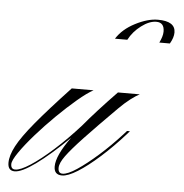

<svg xmlns="http://www.w3.org/2000/svg" viewBox="-103 -480 503 526"><g transform="rotate(5 148.0 -217.0)"><path d="M86 7Q64 7 64 -16Q64 -46 102 -98Q51 -48 13 -20.5Q-25 7 -44 7Q-63 7 -63 -15Q-63 -35 -49 -61.5Q-35 -88 -1 -129Q33 -170 92 -233H152Q135 -224 109 -202Q83 -180 54.5 -152Q26 -124 1 -95.5Q-24 -67 -39.5 -44.5Q-55 -22 -55 -12Q-55 2 -43 2Q-29 2 -2 -15.5Q25 -33 59.5 -64Q94 -95 129 -134Q163 -175 219 -233H279Q269 -228 254.5 -217Q240 -206 223 -189Q169 -135 136.5 -100.5Q104 -66 89.5 -46Q75 -26 75 -13Q75 2 87 2Q101 2 126.5 -15Q152 -32 183 -59.5Q214 -87 244 -120L253 -130H261L254 -122Q221 -85 188 -55.5Q155 -26 128.5 -9.5Q102 7 86 7ZM232 -379H198Q215 -406 249 -423.5Q283 -441 311 -441Q359 -441 359 -410Q359 -396 349 -379H320Q324 -387 326.5 -395Q329 -403 329 -410Q329 -435 307 -435Q288 -435 266 -418.5Q244 -402 232 -379Z"/></g></svg>

Font: Ballet 72pt
Style: Regular
Weight: 400
Designer: Maximiliano R. Sproviero
Foundry: Omnibus-Type
Version: Version 1.100; ttfautohint (v1.8.3)